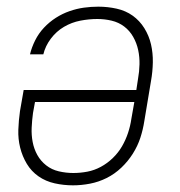

<svg xmlns="http://www.w3.org/2000/svg" viewBox="-20 -548 540 576"><path d="M199 8Q171 8 144 2Q117 -4 95.5 -19Q74 -34 60.5 -56.5Q47 -79 40.5 -105Q34 -131 35 -159Q36 -187 40 -215L51 -278H389L394 -311Q398 -333 398.5 -355Q399 -377 394.5 -398Q390 -419 379.5 -437.5Q369 -456 352.5 -468.5Q336 -481 315 -486Q294 -491 272 -491Q247 -491 221 -486Q195 -481 172 -467.5Q149 -454 132.5 -432Q116 -410 110 -385H70Q75 -406 85.5 -427Q96 -448 112 -465Q128 -482 147.5 -494.5Q167 -507 188.5 -514.5Q210 -522 231.5 -525Q253 -528 275 -528Q303 -528 330 -522Q357 -516 378 -501Q399 -486 413 -463.5Q427 -441 433 -415Q439 -389 438.5 -361Q438 -333 433 -305L413 -185Q409 -159 401 -134.5Q393 -110 378.5 -87Q364 -64 344 -45Q324 -26 300 -14Q276 -2 250 3Q224 8 199 8ZM200 -29Q221 -29 242 -33Q263 -37 282.5 -47.5Q302 -58 318.5 -74Q335 -90 346 -109Q357 -128 364 -149Q371 -170 374 -191L383 -242H85L79 -209Q76 -187 75 -165Q74 -143 78 -122Q82 -101 92 -83Q102 -65 118.5 -52Q135 -39 156.5 -34Q178 -29 200 -29Z"/></svg>

Font: Iosevka Term Curly XLt Obl
Style: Regular
Weight: 200
Italic angle: -9°
Designer: Belleve Invis
Foundry: Belleve Invis
Version: Version 32.3.0